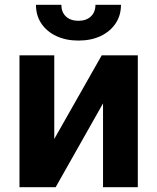

<svg xmlns="http://www.w3.org/2000/svg" viewBox="-20 -775 651 795"><path d="M204.7 -199.6 401.2 -545.9H550.6V0H406.6V-346.9L210.5 0H60.7V-545.9H204.7ZM304.7 -607Q252.8 -607 213 -625.8Q173.3 -644.6 151.1 -677.8Q128.9 -711 128.9 -755.1H234Q234 -724.8 253 -706.8Q272.1 -688.9 304.9 -688.9Q337.1 -688.9 356.2 -706.8Q375.2 -724.8 375.2 -755.1H480.9Q480.9 -711 458.6 -677.8Q436.4 -644.6 396.8 -625.8Q357.3 -607 304.7 -607Z"/></svg>

Font: Inter V
Style: 
Weight: 400
Designer: Rasmus Andersson
Foundry: rsms
Version: Version 4.000;git-a3f224843